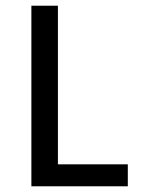

<svg xmlns="http://www.w3.org/2000/svg" viewBox="-20 -653 513 673"><path d="M90 0H428V-77H183V-633H90V0Z"/></svg>

Font: Tajawal Medium
Style: Regular
Weight: 500
Designer: Boutros Fonts
Foundry: Created by Boutros International 2017
Version: Version 1.700